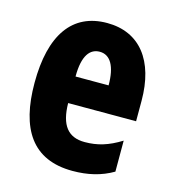

<svg xmlns="http://www.w3.org/2000/svg" viewBox="-90 -633 645 718"><g transform="rotate(15 232.5 -274.0)"><path d="M238 -558C103 -558 33 -457 33 -272C33 -94 99 10 255 10C314 10 365 -2 411 -29V-149C361 -118 320 -106 271 -106C207 -106 175 -145 174 -231H437V-310C437 -465 365 -558 238 -558ZM239 -447C280 -447 303 -408 303 -334H175C175 -417 202 -447 239 -447Z"/></g></svg>

Font: Noto Sans Gujarati UI ExtraCondensed ExtraBold
Style: Regular
Weight: 800
Width: 2
Designer: Jelle Bosma - Monotype Design Team, Universal Thirst
Foundry: Monotype Imaging Inc.
Version: Version 2.106